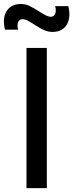

<svg xmlns="http://www.w3.org/2000/svg" viewBox="-56 -966 376 986"><path d="M120 -840Q98 -854 84.8 -860.8Q71.5 -867.5 60 -867.5Q47.5 -867.5 40.8 -858.5Q34 -849.5 34 -835Q34 -826.5 37.5 -813.5H-30.5Q-36 -836.5 -36 -854.5Q-36 -895.5 -13.2 -920.5Q9.5 -945.5 51.5 -945.5Q74 -945.5 94.8 -935.8Q115.5 -926 144.5 -907.5Q166 -893.5 179.8 -886.8Q193.5 -880 205 -880Q217 -880 223.8 -889Q230.5 -898 230.5 -913Q230.5 -923.5 227 -934.5H295Q300.5 -911.5 300.5 -893.5Q300.5 -852.5 277.8 -827.2Q255 -802 213 -802Q190.5 -802 169 -812Q147.5 -822 120 -840ZM184.5 0H80V-720H184.5Z"/></svg>

Font: Hauora SemiBold
Style: Regular
Weight: 600
Designer: Wayne Shih
Foundry: WCYS
Version: Version 1.001